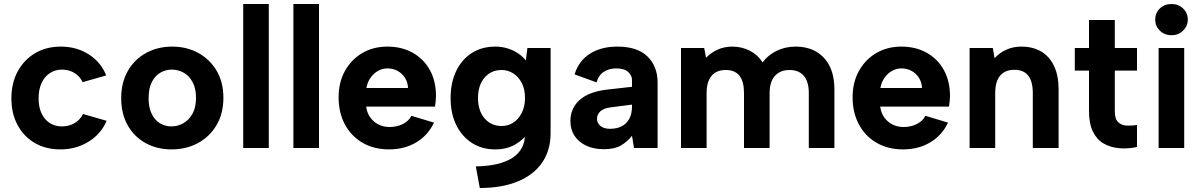

<svg xmlns="http://www.w3.org/2000/svg" viewBox="-20 -740 6019 960"><path d="M282 7Q209 7 154 -25Q99 -57 68 -114.5Q37 -172 37 -248Q37 -325 68.5 -383Q100 -441 155.5 -474Q211 -507 284 -507Q363 -507 424 -468Q485 -429 511 -363L393 -329Q380 -358 352.5 -375Q325 -392 290 -392Q255 -392 228.5 -374Q202 -356 187.5 -324Q173 -292 173 -249Q173 -184 205 -146Q237 -108 291 -108Q325 -108 353 -124.5Q381 -141 395 -170L513 -136Q486 -71 423.5 -32Q361 7 282 7Z M838 7Q765 7 708 -24.5Q651 -56 618.5 -113.5Q586 -171 586 -249Q586 -328 619.5 -386Q653 -444 711 -475.5Q769 -507 841 -507Q913 -507 971 -475.5Q1029 -444 1063 -386.5Q1097 -329 1097 -251Q1097 -172 1062.5 -114Q1028 -56 969.5 -24.5Q911 7 838 7ZM837 -108Q868 -108 896 -123.5Q924 -139 942 -170.5Q960 -202 960 -251Q960 -298 943 -329.5Q926 -361 898.5 -376.5Q871 -392 839 -392Q808 -392 781.5 -376.5Q755 -361 739 -329.5Q723 -298 723 -249Q723 -202 738.5 -170.5Q754 -139 780 -123.5Q806 -108 837 -108Z M1196 -720H1324V0H1196Z M1447 -720H1575V0H1447Z M1925 7Q1850 7 1793 -26Q1736 -59 1704.5 -118Q1673 -177 1673 -254Q1673 -328 1704.5 -385Q1736 -442 1791 -474.5Q1846 -507 1917 -507Q1989 -507 2044 -476Q2099 -445 2129.5 -389.5Q2160 -334 2160 -260Q2160 -249 2158.5 -235.5Q2157 -222 2155 -207H1811Q1815 -175 1831.5 -152.5Q1848 -130 1872.5 -117.5Q1897 -105 1928 -105Q1965 -105 1994.5 -120Q2024 -135 2037 -161L2150 -127Q2120 -63 2061 -28Q2002 7 1925 7ZM2020 -300Q2019 -328 2005 -350.5Q1991 -373 1968 -385.5Q1945 -398 1917 -398Q1892 -398 1870 -385.5Q1848 -373 1832.5 -351Q1817 -329 1812 -300Z M2617 -500H2733V-74Q2733 11 2691 72.5Q2649 134 2569.5 167Q2490 200 2379 200L2359 92Q2480 90 2542.5 49Q2605 8 2605 -69V-71L2622 -77Q2598 -42 2556 -17.5Q2514 7 2456 7Q2390 7 2340 -25Q2290 -57 2261.5 -114.5Q2233 -172 2233 -250Q2233 -328 2261.5 -386Q2290 -444 2340 -475.5Q2390 -507 2456 -507Q2490 -507 2519.5 -497.5Q2549 -488 2571.5 -472.5Q2594 -457 2609 -438ZM2370 -250Q2370 -187 2402.5 -148.5Q2435 -110 2489 -110Q2520 -110 2546 -126.5Q2572 -143 2588.5 -175Q2605 -207 2605 -250Q2605 -295 2588.5 -326Q2572 -357 2545.5 -373.5Q2519 -390 2489 -390Q2435 -390 2402.5 -351.5Q2370 -313 2370 -250Z M3150 0 3140 -61Q3115 -30 3083.5 -12Q3052 6 2999 6Q2949 6 2911.5 -11.5Q2874 -29 2853 -60.5Q2832 -92 2832 -135Q2832 -198 2877.5 -239.5Q2923 -281 3015 -292L3140 -306V-341Q3140 -362 3121 -380Q3102 -398 3061 -398Q3025 -398 2998.5 -380.5Q2972 -363 2963 -328L2853 -368Q2873 -435 2929 -471Q2985 -507 3067 -507Q3167 -507 3217.5 -457.5Q3268 -408 3268 -327V0ZM3140 -217 3032 -203Q2999 -199 2982 -183.5Q2965 -168 2965 -146Q2965 -125 2982 -110.5Q2999 -96 3030 -96Q3065 -96 3089.5 -109Q3114 -122 3127 -147Q3140 -172 3140 -209Z M3385 -500H3501L3510 -451Q3534 -476 3567.5 -491.5Q3601 -507 3641 -507Q3689 -507 3729 -486.5Q3769 -466 3793 -428Q3820 -465 3863.5 -486Q3907 -507 3958 -507Q4017 -507 4060.5 -482Q4104 -457 4128 -409.5Q4152 -362 4152 -292V0H4024V-275Q4024 -332 3999 -361Q3974 -390 3928 -390Q3881 -390 3854.5 -360.5Q3828 -331 3828 -273V0H3700V-275Q3700 -332 3677.5 -361Q3655 -390 3609 -390Q3562 -390 3537.5 -360.5Q3513 -331 3513 -274V0H3385Z M4495 7Q4420 7 4363 -26Q4306 -59 4274.5 -118Q4243 -177 4243 -254Q4243 -328 4274.5 -385Q4306 -442 4361 -474.5Q4416 -507 4487 -507Q4559 -507 4614 -476Q4669 -445 4699.5 -389.5Q4730 -334 4730 -260Q4730 -249 4728.5 -235.5Q4727 -222 4725 -207H4381Q4385 -175 4401.5 -152.5Q4418 -130 4442.5 -117.5Q4467 -105 4498 -105Q4535 -105 4564.5 -120Q4594 -135 4607 -161L4720 -127Q4690 -63 4631 -28Q4572 7 4495 7ZM4590 -300Q4589 -328 4575 -350.5Q4561 -373 4538 -385.5Q4515 -398 4487 -398Q4462 -398 4440 -385.5Q4418 -373 4402.5 -351Q4387 -329 4382 -300Z M4828 -500H4944L4953 -449Q4977 -476 5011.5 -491.5Q5046 -507 5086 -507Q5145 -507 5186.5 -482Q5228 -457 5250.5 -409.5Q5273 -362 5273 -292V0H5144V-275Q5144 -333 5121 -362Q5098 -391 5052 -391Q5005 -391 4980.5 -361.5Q4956 -332 4956 -274V0H4828Z M5425 -500V-640H5554V-500H5665V-387H5554V-184Q5554 -145 5571 -129Q5588 -113 5613.5 -112Q5639 -111 5665 -115V-5Q5619 5 5575.5 1Q5532 -3 5498 -22.5Q5464 -42 5444.5 -82Q5425 -122 5425 -184V-387H5354V-500Z M5773 -500H5901V0H5773ZM5838 -564Q5802 -564 5779 -587Q5756 -610 5756 -642Q5756 -675 5779 -697.5Q5802 -720 5838 -720Q5872 -720 5895.5 -697.5Q5919 -675 5919 -642Q5919 -610 5895.5 -587Q5872 -564 5838 -564Z"/></svg>

Font: Albert Sans
Style: Bold
Weight: 700
Designer: Andreas Rasmussen
Foundry: a.Foundry
Version: Version 1.025